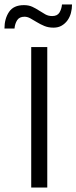

<svg xmlns="http://www.w3.org/2000/svg" viewBox="-60 -841 343 861"><path d="M152 -630V0H80V-630ZM-40 -713Q-40 -757 -19.5 -787.5Q1 -818 47 -818Q69 -818 85 -810.5Q101 -803 115.5 -793.5Q130 -784 143.5 -776.5Q157 -769 174 -769Q197 -769 206.5 -784.5Q216 -800 218 -821H263Q263 -801 258 -782.5Q253 -764 242.5 -749.5Q232 -735 216.5 -726Q201 -717 180 -717Q157 -717 139 -724.5Q121 -732 105.5 -741.5Q90 -751 76.5 -758.5Q63 -766 50 -766Q27 -766 17 -750.5Q7 -735 5 -713Z"/></svg>

Font: Mukta Mahee Light
Style: Regular
Weight: 300
Designer: Shuchita Grover, Noopur Datye, Girish Dalvi, Yashodeep Gholap
Foundry: Ek Type
Version: Version 2.538;PS 1.000;hotconv 16.6.51;makeotf.lib2.5.65220;